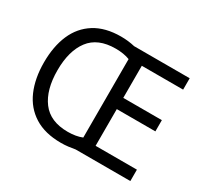

<svg xmlns="http://www.w3.org/2000/svg" viewBox="-149 -935 1226 1155"><g transform="rotate(30 464.0 -357.5)"><path d="M386 -725Q436 -725 482 -714H868V-635H581V-412H849V-334H581V-79H868V0H488Q466 4 441.5 7Q417 10 391 10Q280 10 206.5 -36Q133 -82 97 -165Q61 -248 61 -359Q61 -470 96.5 -552Q132 -634 204.5 -679.5Q277 -725 386 -725ZM394 -646Q271 -646 213 -569.5Q155 -493 155 -358Q155 -223 213 -145.5Q271 -68 393 -68Q450 -68 492 -85V-630Q451 -646 394 -646Z"/></g></svg>

Font: Noto Sans Tifinagh Azawagh
Style: Regular
Weight: 400
Designer: JamraPatel
Foundry: JamraPatel LLC
Version: Version 2.006; ttfautohint (v1.8.4.7-5d5b)